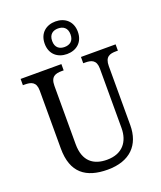

<svg xmlns="http://www.w3.org/2000/svg" viewBox="-175 -1088 1013 1208"><g transform="rotate(-20 332.0 -484.5)"><path d="M343 -761C405 -761 454 -799 454 -870C454 -941 405 -979 343 -979C281 -979 232 -941 232 -870C232 -799 281 -761 343 -761ZM343 -808C310 -808 282 -825 282 -870C282 -915 310 -932 343 -932C377 -932 405 -915 405 -870C405 -825 377 -808 343 -808ZM335 10C484 10 563 -72 563 -205V-600C563 -663 596 -672 638 -672H650V-714H418V-672H430C472 -672 505 -663 505 -604V-207C505 -116 456 -50 352 -50C263 -50 199 -94 199 -210V-600C199 -663 232 -672 275 -672H287V-714H14V-672H26C68 -672 102 -663 102 -604V-216C102 -53 190 10 335 10Z"/></g></svg>

Font: Noto Serif Ethiopic SemiCondensed
Style: Regular
Weight: 400
Width: 4
Designer: Monotype Design Team
Foundry: Monotype Imaging Inc.
Version: Version 2.102